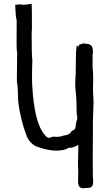

<svg xmlns="http://www.w3.org/2000/svg" viewBox="-20 -789 590 1028"><path d="M424.8 218.8Q399.9 218.8 397.9 187L398.9 132.8Q398.9 110.8 397.5 88.4V77.6Q397.5 62.5 398.4 56.2L399.4 -13.2Q373 2.4 352.5 2.4L347.7 2Q326.2 17.6 281.7 17.6Q235.4 17.6 171.9 -5.9Q133.3 -27.3 119.6 -69.8Q90.8 -147.5 79.1 -232.4Q76.2 -252.9 76.2 -278.8Q76.2 -318.4 70.8 -351.6L70.3 -357.4Q70.8 -362.8 71.8 -509.8Q68.8 -517.1 68.8 -554.2L69.3 -683.6Q64.5 -683.6 61.5 -763.7Q77.1 -763.7 83 -765.6Q94.7 -765.6 98.6 -763.7H114.7Q117.2 -766.1 118.7 -766.1Q120.1 -766.1 121.6 -764.2L149.4 -769L149.9 -761.2Q150.9 -754.9 150.9 -633.8Q149.4 -621.1 149.4 -610.8Q149.4 -484.9 153.3 -467.8Q151.4 -418.5 151.4 -379.4Q151.4 -360.4 151.9 -343.8Q162.1 -128.4 221.7 -64.5Q231.4 -51.3 243.2 -51.3Q248.5 -51.3 264.6 -57.6Q273.9 -56.2 282.7 -56.2Q301.8 -56.2 317.9 -62.5Q356 -66.9 364.3 -88.9Q386.2 -91.8 386.2 -123Q388.7 -131.3 391.1 -146.5Q393.6 -148.4 393.6 -156.2Q393.6 -165 390.6 -182.1Q390.6 -252.4 384.8 -305.2Q382.8 -318.8 382.8 -338.9Q382.8 -361.3 385.3 -393.1L386.7 -506.8Q386.7 -511.7 390.6 -544.9Q393.6 -543.9 396 -542.2Q398.4 -540.5 400.9 -539.1L403.8 -549.8Q410.6 -550.8 416.7 -553.7Q422.9 -556.6 428.7 -556.6L442.9 -554.2Q477.5 -554.2 477.5 -514.2Q477.5 -505.4 475.6 -494.6L476.1 -454.1Q475.6 -452.1 475.6 -439.5Q475.6 -426.3 476.1 -424.3Q479 -398.9 479 -368.2L478 -316.9L478.5 -289.1Q481 -251 481 -244.1Q480 -207.5 477.1 -130.9L477.5 -103.5L476.6 56.2L477.1 158.2Q479 171.9 479 180.7Q479 216.3 456.5 216.3Z"/></svg>

Font: Kurland
Style: Regular
Weight: 400
Designer: GGBot
Version: 0.22